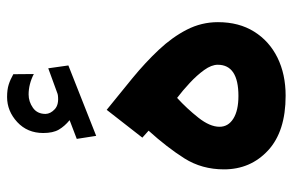

<svg xmlns="http://www.w3.org/2000/svg" viewBox="-158 -646 803 526"><g transform="rotate(-90 243.0 -383.5)"><path d="M176.3 -593.8Q159.7 -607.4 150.4 -623.3Q141.1 -639.2 141.1 -666Q141.1 -709.5 171.1 -737.3Q201.2 -765.1 239.7 -765.1Q259.8 -765.1 273.7 -760.7Q287.6 -756.3 302.2 -748L302.7 -691.9Q274.9 -706.1 246.6 -706.1Q227.1 -706.1 210.2 -694.3Q193.4 -682.6 193.4 -659.7Q193.8 -646 206.5 -634.3Q219.2 -622.6 245.1 -626Q246.1 -626 249 -627L318.4 -652.3L326.2 -597.2L133.3 -521L125 -574.2ZM147.5 -377.4 128.4 -394.5 204.6 -492.2Q249 -456.5 291.7 -421.4Q334.5 -386.2 369.1 -349.4Q403.8 -312.5 424.3 -272.5Q444.8 -232.4 444.8 -187.5Q444.8 -129.9 418.9 -88.4Q393.1 -46.9 347.7 -24.4Q302.2 -2 243.2 -2Q145.5 -2 93.5 -50Q41.5 -98.1 41.5 -170.9Q41.5 -231.4 71.5 -279.1Q101.6 -326.7 147.5 -377.4ZM328.1 -188Q328.1 -205.1 313.7 -225.1Q299.3 -245.1 278.3 -264.6Q257.3 -284.2 237.3 -299.3Q208 -272.5 183.1 -241Q158.2 -209.5 158.2 -183.1Q158.2 -159.2 180.4 -145.3Q202.6 -131.3 242.7 -131.3Q328.1 -131.3 328.1 -188Z"/></g></svg>

Font: Vazirmatn UI FD
Style: Bold
Weight: 700
Designer: Saber Rastikerdar
Foundry: Saber Rastikerdar
Version: Version 33.003